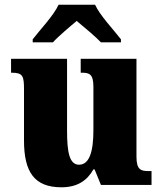

<svg xmlns="http://www.w3.org/2000/svg" viewBox="-20 -786 689 816"><path d="M119 -619V-606H205C225 -629 277 -673 306 -697C334 -674 391 -626 409 -606H494V-619C465 -657 404 -721 384 -766H229C209 -721 148 -657 119 -619ZM241 10C308 10 350 -18 377 -66H382L409 0H624V-59H612C580 -59 560 -63 560 -120V-536H323V-477H327C359 -477 377 -472 377 -417V-233C377 -142 360 -86 316 -86C275 -86 265 -139 265 -230V-536H27V-477H30C78 -477 82 -462 82 -405V-189C82 -55 126 10 241 10Z"/></svg>

Font: Noto Serif Tamil SemiCondensed Black
Style: Italic
Weight: 900
Width: 4
Italic angle: -12°
Designer: Indian Type Foundry, Tom Grace, and the Monotype Design Team
Foundry: Monotype Imaging Inc.
Version: Version 2.003